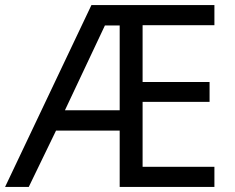

<svg xmlns="http://www.w3.org/2000/svg" viewBox="-21 -734 922 754"><path d="M821 0H449V-221H199L92 0H-1L338 -714H821V-635H539V-412H802V-334H539V-79H821ZM234 -301H449V-634H391Z"/></svg>

Font: Noto Sans Tifinagh
Style: Regular
Weight: 400
Designer: JamraPatel
Foundry: JamraPatel LLC
Version: Version 2.004; ttfautohint (v1.8.4.7-5d5b)